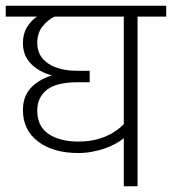

<svg xmlns="http://www.w3.org/2000/svg" viewBox="-30 -650 600 670"><path d="M402 0V-168Q392 -159 375 -149.5Q358 -140 337 -132.5Q316 -125 291.5 -120.5Q267 -116 243 -116Q156 -116 103 -156Q50 -196 50 -266Q50 -312 76 -341.5Q102 -371 151 -387Q106 -399 78 -427.5Q50 -456 50 -500Q50 -532 64.5 -555.5Q79 -579 99 -592H-10V-630H550V-592H450V0ZM160 -592Q137 -581 118.5 -558Q100 -535 100 -500Q100 -454 138 -428.5Q176 -403 240 -403H283V-363H242Q167 -363 133.5 -336.5Q100 -310 100 -264Q100 -209 139.5 -182.5Q179 -156 244 -156Q293 -156 333.5 -172Q374 -188 402 -217V-592Z"/></svg>

Font: Ek Mukta ExtraLight
Style: Regular
Weight: 275
Designer: Girish Dalvi and Yashodeep Gholap
Foundry: Ek Type
Version: Version 2.538;PS 1.002;hotconv 16.6.51;makeotf.lib2.5.65220;